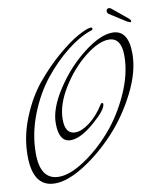

<svg xmlns="http://www.w3.org/2000/svg" viewBox="-89 -854 797 949"><g transform="rotate(-10 310.0 -379.5)"><path d="M418 -704Q423 -704 425 -698Q425 -690 413 -688Q357 -669 293.5 -619Q230 -569 173.5 -498.5Q117 -428 79.5 -332Q42 -236 42 -138Q42 -5 136 -5Q191 -5 264.5 -53.5Q338 -102 402.5 -175.5Q467 -249 512 -348Q557 -447 557 -538.5Q557 -630 494 -630Q443 -630 374 -575.5Q305 -521 253.5 -437.5Q202 -354 202 -280.5Q202 -207 253 -207Q285 -207 325.5 -237.5Q366 -268 398 -319Q402 -327 407.5 -327Q413 -327 413 -321Q413 -293 343.5 -233Q274 -173 224 -173Q165 -173 165 -268Q165 -342 227 -436.5Q289 -531 373 -596Q457 -661 518 -661Q598 -661 598 -542Q598 -452 546 -348.5Q494 -245 419.5 -164.5Q345 -84 260 -30Q175 24 111 24Q0 24 0 -134Q0 -230 38 -323.5Q76 -417 130.5 -483Q185 -549 245.5 -601Q306 -653 352.5 -678.5Q399 -704 418 -704ZM616 -696Q612 -696 600 -702L515 -756Q509 -762 509 -769Q509 -783 523 -783Q529 -783 533 -779L612 -714Q626 -700 616 -696Z"/></g></svg>

Font: Mr De Haviland
Style: Regular
Weight: 400
Designer: Alejandro Paul
Foundry: Alejandro Paul
Version: Version 1.000